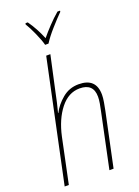

<svg xmlns="http://www.w3.org/2000/svg" viewBox="-180 -1055 815 1129"><g transform="rotate(-20 228.0 -490.5)"><path d="M20 0H46L105 -281Q127 -383 178 -447.5Q229 -512 299 -512Q385 -512 385 -429Q385 -410 381 -387.5Q377 -365 372 -342L300 0H326L397 -336Q402 -360 406.5 -386.5Q411 -413 411 -432Q411 -537 302 -537Q243 -537 199 -500Q155 -463 133 -419H131Q147 -479 159 -540L207 -760H181ZM197 -822H218Q240 -857 278.5 -900.5Q317 -944 347 -974L348 -981H332Q299 -953 267.5 -919.5Q236 -886 213 -858Q185 -926 146 -981H132L130 -974Q147 -947 168 -900Q189 -853 197 -822Z"/></g></svg>

Font: Noto Sans UI SemiCondensed Thin
Style: Italic
Weight: 250
Width: 4
Italic angle: -12°
Designer: Monotype Design Team
Foundry: Monotype Imaging Inc.
Version: Version 1.901